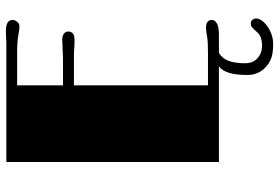

<svg xmlns="http://www.w3.org/2000/svg" viewBox="-162 -570 909 624"><g transform="rotate(-90 292.0 -257.5)"><path d="M360.8 92.3Q360.8 19 389.2 0H78.1V-690.9Q270.5 -690.9 462.9 -690.9L502.9 -692.4Q539.6 -692.4 539.6 -670.9Q539.6 -662.6 533.4 -655.5Q527.3 -648.4 519.5 -648.4Q506.8 -648.4 492.7 -651.4Q471.7 -655.8 435.1 -655.8H327.1V-506.8H416L476.1 -509.3Q486.8 -509.3 494.4 -504.2Q502 -499 502 -489.7Q502 -469.2 474.6 -469.2L453.6 -469.7Q437.5 -471.2 426.8 -471.2H327.1V-35.6H435.1Q471.2 -35.6 486.3 -38.6Q504.4 -42 514.6 -42Q539.6 -42 539.6 -22.5Q539.6 -13.7 528.8 -6.8Q518.1 0 491.7 0H433.1Q398.9 17.1 398.9 85Q398.9 120.6 430.7 135.3Q441.4 140.1 456.1 140.1Q485.8 140.1 499.3 124.8Q512.7 109.4 517.3 106.4Q522 103.5 528.8 103.5Q535.6 103.5 540 108.9Q544.4 114.3 544.4 121.8Q544.4 129.4 537.8 139.2Q531.2 148.9 519.5 157.2Q491.7 176.3 461.7 176.3Q431.6 176.3 414.6 169.7Q397.5 163.1 385.7 151.4Q360.8 127.9 360.8 92.3Z"/></g></svg>

Font: Limelight
Style: Regular
Weight: 400
Designer: Nicole Fally
Foundry: Nicole Fally
Version: Version 1.002